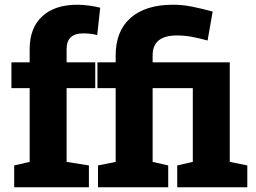

<svg xmlns="http://www.w3.org/2000/svg" viewBox="-20 -792 1084 812"><path d="M40 0V-92.3L105.5 -107.4V-419.4H28.3V-528.3H105.5V-584.5Q105.5 -674.3 158.7 -723.1Q211.9 -772 307.6 -772Q331.5 -772 358.9 -768.1Q386.2 -764.2 403.8 -759.3L391.1 -643.6Q363.8 -650.9 332 -650.9Q261.7 -650.9 261.7 -584.5V-528.3H382.8V-419.4H261.7V-107.4L356 -92.3V0ZM394.5 0V-92.3L469.2 -107.4V-419.4H392.1V-528.3H469.2V-558.1Q469.2 -661.1 532.7 -716.6Q596.2 -772 711.9 -772Q751.5 -772 790 -764.4Q828.6 -756.8 879.4 -743.2L857.9 -620.6Q821.8 -630.9 790.5 -636.5Q759.3 -642.1 728.5 -642.1Q625.5 -642.1 625.5 -558.1V-528.3H951.7V-107.4L1025.9 -92.3V0H729.5V-92.3L795.4 -107.4V-419.4H625.5V-107.4L691.4 -92.3V0Z"/></svg>

Font: Roboto Slab ExtraBold
Style: Regular
Weight: 800
Designer: Google
Version: Version 2.001; ttfautohint (v1.8.3)